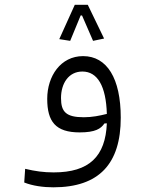

<svg xmlns="http://www.w3.org/2000/svg" viewBox="-20 -573 626 816"><path d="M206.5 223.1C401.4 223.1 493.2 123 493.2 -72.8C493.2 -240.2 434.6 -334.5 333 -334.5C237.8 -334.5 180.7 -249.5 180.7 -152.8C180.7 -56.2 216.3 -10.3 318.4 -10.3C385.3 -10.3 408.7 -25.9 423.8 -48.3L434.1 -48.8C428.2 91.8 359.4 159.7 208 159.7C165.5 159.7 130.4 154.8 86.9 144.5L83 202.6C118.2 216.8 164.1 223.1 206.5 223.1ZM434.1 -88.9C402.8 -81.1 371.6 -74.7 336.4 -74.7C261.7 -74.7 239.3 -96.7 239.3 -156.2C239.3 -218.8 272 -269 330.1 -269C394.5 -269 430.7 -207 434.1 -88.9ZM353 -552.7H297.9L231.9 -406.7L278.3 -399.4L322.8 -507.3H328.6L375.5 -399.4L422.4 -409.2Z"/></svg>

Font: Cascadia Code PL Light
Style: Regular
Weight: 300
Monospace: yes
Designer: Aaron Bell
Foundry: Saja Typeworks
Version: Version 2404.023